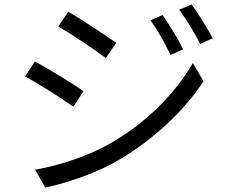

<svg xmlns="http://www.w3.org/2000/svg" viewBox="-20 -814 1040 869"><path d="M943 -641 886 -615Q844 -698 791 -770L847 -794Q866 -769 894.5 -723.5Q923 -678 943 -641ZM506 -620 459 -551Q424 -578 356.5 -623Q289 -668 244 -694L289 -761Q329 -738 398.5 -692.5Q468 -647 506 -620ZM809 -591 752 -565Q708 -657 661 -722L716 -746Q737 -715 765 -669.5Q793 -624 809 -591ZM358 -401 312 -331Q270 -361 202.5 -403.5Q135 -446 93 -468L138 -536Q182 -512 253.5 -468.5Q325 -425 358 -401ZM474 -162Q597 -232 694 -327Q791 -422 853 -529L901 -446Q835 -345 735 -252Q635 -159 516 -89Q445 -47 353 -14Q261 19 185 35L139 -46Q225 -61 313 -91Q401 -121 474 -162Z"/></svg>

Font: Noto Sans SC
Style: Regular
Weight: 400
Designer: Ryoko NISHIZUKA ____ (kana & ideographs); Paul D. Hunt (Latin, Greek & Cyrillic); Wenlong ZHANG ___ (bopomofo); Sandoll 
Foundry: Adobe Systems Incorporated
Version: Version 1.004